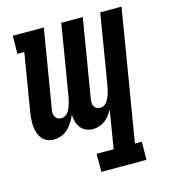

<svg xmlns="http://www.w3.org/2000/svg" viewBox="-109 -610 819 914"><g transform="rotate(-15 300.0 -152.5)"><path d="M500 215H278V126H362L393 -62Q385 -47 375 -34Q365 -21 352 -11.5Q339 -2 323.5 3Q308 8 293 8Q274 8 258.5 1Q243 -6 232.5 -19.5Q222 -33 217.5 -50Q213 -67 212 -84Q205 -67 194.5 -50Q184 -33 170 -19.5Q156 -6 137.5 1Q119 8 101 8Q83 8 67.5 1.5Q52 -5 42 -18Q32 -31 26.5 -47.5Q21 -64 20 -81Q19 -98 20.5 -116Q22 -134 25 -152L71 -431H37L38 -520H191L127 -134Q125 -124 125.5 -114.5Q126 -105 130.5 -97.5Q135 -90 142.5 -85.5Q150 -81 160 -81Q169 -81 178 -85.5Q187 -90 193 -98Q199 -106 203 -115Q207 -124 210 -133Q213 -142 215 -151Q217 -160 219 -169L277 -520H383L319 -134Q317 -124 317.5 -114.5Q318 -105 322 -97.5Q326 -90 334 -85.5Q342 -81 352 -81Q361 -81 370 -85.5Q379 -90 384.5 -98Q390 -106 394.5 -115Q399 -124 402 -133Q405 -142 407 -151Q409 -160 411 -169L469 -520H574L467 126H501Z"/></g></svg>

Font: Iosevka HT Extended
Style: Bold Italic
Weight: 700
Width: 7
Italic angle: -9°
Monospace: yes
Designer: Belleve Invis
Foundry: Belleve Invis
Version: Version 32.3.0; ttfautohint (v1.8.4)